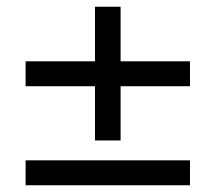

<svg xmlns="http://www.w3.org/2000/svg" viewBox="-20 -550 640 570"><path d="M262 -133V-294H56V-368H262V-530H338V-368H544V-294H338V-133ZM56 0V-74H544V0Z"/></svg>

Font: Nunito Sans SemiBold
Style: Regular
Weight: 600
Designer: Vernon Adams
Foundry: Vernon Adams
Version: Version 3.101; ttfautohint (v1.8.4.7-5d5b);gftools[0.9.27]